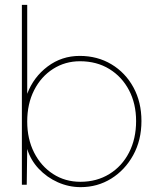

<svg xmlns="http://www.w3.org/2000/svg" viewBox="-20 -760 642 790"><path d="M312 10Q263 10 218 -10Q173 -30 139.5 -65.5Q106 -101 92 -147L90 0H70V-740H92V-374Q118 -443 176 -486.5Q234 -530 308 -530Q381 -530 438.5 -495.5Q496 -461 529 -400.5Q562 -340 562 -262Q562 -183 528 -121.5Q494 -60 437.5 -25Q381 10 312 10ZM311 -12Q378 -12 430 -44Q482 -76 511 -132.5Q540 -189 540 -262Q540 -333 511 -388.5Q482 -444 430 -476Q378 -508 309 -508Q248 -508 198.5 -476.5Q149 -445 120.5 -389Q92 -333 92 -260Q92 -188 120.5 -132Q149 -76 198.5 -44Q248 -12 311 -12Z"/></svg>

Font: Lexend Thin
Style: Regular
Weight: 100
Designer: Bonnie Shaver-Troup, Thomas Jockin
Foundry: Lexend
Version: Version 1.007; ttfautohint (v1.8.3)